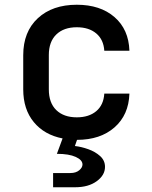

<svg xmlns="http://www.w3.org/2000/svg" viewBox="-20 -580 640 810"><path d="M204 210V150H277Q300 150 314 138.5Q328 127 328 114Q328 95 299.5 82Q271 69 220 69L244 4Q167 -11 122.5 -65Q78 -119 78 -203V-347Q78 -446 139.5 -503Q201 -560 304 -560Q403 -560 463 -508Q523 -456 526 -366H420Q417 -413 386 -439Q355 -465 304 -465Q249 -465 217.5 -434.5Q186 -404 186 -348V-203Q186 -146 217.5 -115.5Q249 -85 304 -85Q355 -85 386 -111Q417 -137 420 -185H526Q523 -95 463 -42.5Q403 10 305 10L296 36Q323 39 352.5 49.5Q382 60 402.5 78.5Q423 97 423 124Q423 159 388 184.5Q353 210 297 210Z"/></svg>

Font: Tiny SemiBold
Style: Regular
Weight: 600
Designer: Philipp Nurullin, Konstantin Bulenkov
Foundry: JetBrains
Version: Version 2.251; ttfautohint (v1.8.4.7-5d5b)